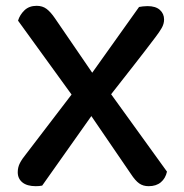

<svg xmlns="http://www.w3.org/2000/svg" viewBox="-20 -633 634 660"><path d="M294 -234 125 5Q120 6 114.5 6.5Q109 7 103 7Q73 7 57 -6Q41 -19 41 -41Q41 -58 48.5 -72.5Q56 -87 70 -104L226 -308L42 -562Q48 -582 64 -597.5Q80 -613 106 -613Q126 -613 140 -602.5Q154 -592 169 -570L297 -383L458 -609Q463 -610 471 -611Q479 -612 487 -612Q515 -612 529.5 -599Q544 -586 544 -566Q544 -551 536 -537Q528 -523 515 -506Q478 -457 440 -408.5Q402 -360 362 -309L554 -43Q549 -20 533 -6.5Q517 7 491 7Q472 7 458.5 -2.5Q445 -12 430 -35Z"/></svg>

Font: Baloo Thambi 2 Medium
Style: Regular
Weight: 500
Designer: Aadarsh Rajan and Ek Type
Foundry: Ek Type
Version: Version 1.640;hotconv 1.0.111;makeotfexe 2.5.65597; ttfautoh